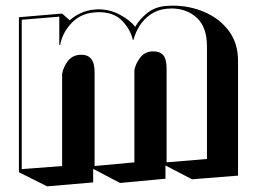

<svg xmlns="http://www.w3.org/2000/svg" viewBox="-20 -591 910 680"><path d="M566 -5V42L405 57L310 7V55L147 69L47 19V-530L200 -543L227 -519Q243 -534 266 -544.5Q289 -555 313 -557Q317 -557 320.5 -557.5Q324 -558 328 -558Q369 -558 404.5 -539Q440 -520 459 -496Q473 -522 501 -544.5Q529 -567 569 -570Q574 -570 579.5 -570.5Q585 -571 591 -571Q652 -571 705 -548Q758 -525 790.5 -481.5Q823 -438 823 -376V31L660 44ZM713 -426Q713 -495 677 -528Q641 -561 587 -561Q583 -561 579 -560.5Q575 -560 570 -560Q538 -557 513.5 -540Q489 -523 474 -499Q459 -475 453 -450L450 -451Q442 -487 412.5 -517.5Q383 -548 329 -548Q325 -548 321.5 -547.5Q318 -547 314 -547Q265 -543 233 -509Q201 -475 193 -432L190 -431V-532L57 -521V8L200 -3V-330Q205 -355 220.5 -375Q236 -395 263 -397H270Q291 -397 303 -382.5Q315 -368 315 -335V-3L456 -16V-343Q461 -367 476.5 -387Q492 -407 518 -409H525Q547 -409 558.5 -395Q570 -381 570 -348V-16L713 -28Z"/></svg>

Font: Rampart One
Style: Regular
Weight: 400
Designer: Fontworks Inc.
Foundry: Fontworks Inc.
Version: Version 1.100